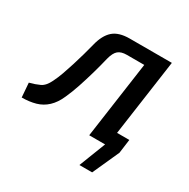

<svg xmlns="http://www.w3.org/2000/svg" viewBox="-159 -623 889 901"><g transform="rotate(30 285.5 -172.0)"><path d="M372 -75H529L519 0L454 144H385L441 0H362ZM508 -488 498 -415H319Q289 -415 273 -401.5Q257 -388 248 -353Q238 -311 225 -265.5Q212 -220 198 -178Q184 -136 168 -101Q151 -62 125.5 -38Q100 -14 66.5 -4.5Q33 5 -8 5L-14 -72Q17 -80 40.5 -91Q64 -102 81 -138Q93 -162 103.5 -191.5Q114 -221 124 -253Q134 -285 143 -317Q152 -349 159 -377Q173 -434 203.5 -461Q234 -488 293 -488ZM521 -488 452 0H355L424 -488Z"/></g></svg>

Font: Exo 2 Medium
Style: Italic
Weight: 500
Italic angle: -8°
Designer: Natanael Gama
Foundry: Natanael Gama
Version: Version 2.010